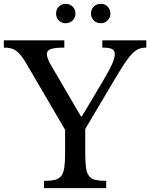

<svg xmlns="http://www.w3.org/2000/svg" viewBox="-25 -980 782 1000"><path d="M114 -646Q99 -672 86 -688.5Q73 -705 59.5 -715Q46 -725 31 -728.5Q16 -732 -5 -732V-770H310V-732Q260 -732 239.5 -724.5Q219 -717 219 -698Q219 -677 242 -638L397 -373H401L514 -563Q546 -617 559.5 -648Q573 -679 573 -698Q573 -717 558.5 -724.5Q544 -732 508 -732V-770H737V-732Q716 -732 699.5 -726Q683 -720 665 -702Q647 -684 625.5 -652Q604 -620 573 -568L419 -308V-189Q419 -140 422.5 -110.5Q426 -81 437.5 -65Q449 -49 470.5 -43.5Q492 -38 528 -38V0H204V-38Q240 -38 261.5 -43.5Q283 -49 294.5 -64.5Q306 -80 310 -108Q314 -136 314 -182V-304ZM267 -910Q267 -931 281.5 -945.5Q296 -960 317 -960Q339 -960 353.5 -945.5Q368 -931 368 -910Q368 -888 353.5 -873.5Q339 -859 317 -859Q296 -859 281.5 -873.5Q267 -888 267 -910ZM449 -910Q449 -931 463.5 -945.5Q478 -960 500 -960Q521 -960 535.5 -945.5Q550 -931 550 -910Q550 -888 535.5 -873.5Q521 -859 500 -859Q478 -859 463.5 -873.5Q449 -888 449 -910Z"/></svg>

Font: Libre Baskerville
Style: Regular
Weight: 400
Designer: Pablo Impallari, Rodrigo Fuenzalida
Foundry: Pablo Impallari, Rodrigo Fuenzalida
Version: Version 1.000; ttfautohint (v0.93) -l 8 -r 50 -G 200 -x 14 -